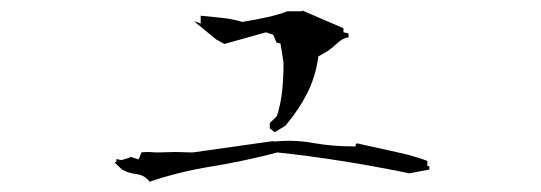

<svg xmlns="http://www.w3.org/2000/svg" viewBox="-20 -524 1040 369"><path d="M805.2 -204.6H801.3V-214.8Q773.4 -225.1 743.2 -231.4L668.5 -248V-248.5L663.6 -247.6V-242.7H656.2Q619.6 -242.7 583 -249Q559.6 -253.4 535.6 -253.4Q524.4 -253.4 505.4 -252V-252.9L350.1 -231L318.4 -231.9L281.2 -231L264.6 -231.9L252 -231.4L246.6 -217.8L230 -222.7V-221.2L213.4 -216.3L203.6 -218.3V-212.4H200.7V-211.4L214.4 -198.2Q228 -190.9 241.2 -189.5Q257.3 -188 267.6 -174.8Q325.2 -194.3 386.7 -204.1Q449.7 -214.4 513.2 -231Q633.3 -218.3 766.6 -190.9L805.2 -198.2ZM640.1 -461.9V-469.7L561 -503.9V-502.4H532.7Q514.6 -495.6 494.6 -491.2Q470.2 -485.8 445.8 -481.9Q425.3 -487.8 406.2 -489.7L366.7 -493.7H365.7V-479L352.1 -483.4H352.5L395.5 -448.2L411.1 -439.5L491.2 -461.9L505.4 -457L511.2 -442.4L519 -440.4L524.9 -403.8V-403.3Q524.9 -377.4 522.5 -351.6Q520 -325.7 512.2 -300.8L498.5 -287.6V-277.3L507.8 -270L528.3 -282.2Q553.7 -312 570.1 -344.2Q586.4 -376.5 591.3 -412.1L591.8 -415.5L610.4 -426.3Q620.6 -433.6 629.9 -442.4Q638.7 -450.7 650.4 -452.6L649.4 -460Z"/></svg>

Font: Bakudai
Style: ExtraLight
Weight: 200
Version: Version 1.48